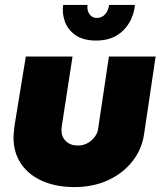

<svg xmlns="http://www.w3.org/2000/svg" viewBox="-20 -748 658 781"><path d="M613 -518 566 -202Q557 -140 518 -91Q479 -42 418.5 -14.5Q358 13 283 13Q209 13 153 -11.5Q97 -36 66 -81.5Q35 -127 35 -188Q35 -199 36.5 -212.5Q38 -226 39 -236L85 -518H275L232 -239Q231 -235 230.5 -228Q230 -221 230 -218Q230 -191 248.5 -173.5Q267 -156 296 -156Q319 -156 336.5 -166Q354 -176 365.5 -191.5Q377 -207 379 -223L423 -518ZM372 -583Q318 -583 286.5 -605.5Q255 -628 243.5 -661.5Q232 -695 237 -728H336Q334 -713 338.5 -701Q343 -689 352 -682Q361 -675 374 -675Q395 -675 408 -690.5Q421 -706 424 -728H529Q522 -664 480.5 -623.5Q439 -583 372 -583Z"/></svg>

Font: MuseoModerno Black
Style: Italic
Weight: 900
Italic angle: -9°
Designer: Pablo Cosgaya, Héctor Gatti, Marcela Romero, and the Authors of The MuseoModerno Project.
Foundry: Omnibus-Type Team
Version: Version 1.003